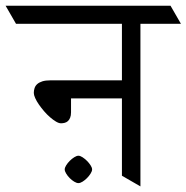

<svg xmlns="http://www.w3.org/2000/svg" viewBox="-62 -665 665 685"><path d="M373 -314H191.4V-264.2Q191.4 -252.4 188.2 -244.9Q185.1 -237.3 180.2 -232.9Q175.3 -228.5 168.7 -226.8Q162.1 -225.1 155.8 -225.1Q147.9 -225.1 137.7 -231.2Q127.4 -237.3 116.5 -246.8Q105.5 -256.3 95.2 -268.3Q85 -280.3 76.7 -292.2Q68.4 -304.2 63.5 -315.2Q58.6 -326.2 58.6 -333.5Q58.6 -342.3 61.3 -350.6Q64 -358.9 70.8 -365Q77.6 -371.1 89.1 -374.8Q100.6 -378.4 118.2 -378.4H373V-580.1H-4.9L-42 -644.5H546.4L583.5 -580.1H439V0L373 -38.1ZM168.9 -60.5Q168.9 -66.9 174.1 -75.2Q179.2 -83.5 186.8 -91.1Q194.3 -98.6 202.9 -104Q211.4 -109.4 217.8 -109.4Q224.1 -109.4 232.4 -104Q240.7 -98.6 248.3 -91.1Q255.9 -83.5 261.2 -75.2Q266.6 -66.9 266.6 -60.5Q266.6 -54.2 261.2 -45.7Q255.9 -37.1 248.3 -29.5Q240.7 -22 232.4 -16.8Q224.1 -11.7 217.8 -11.7Q211.4 -11.7 202.9 -16.8Q194.3 -22 186.8 -29.5Q179.2 -37.1 174.1 -45.7Q168.9 -54.2 168.9 -60.5Z"/></svg>

Font: Kurinto Seri
Style: Regular
Weight: 400
Designer: Kurinto was developed by Clint Goss from a range of fonts that are compatible with the SIL Open Font License Version 1.1
Foundry: Clinton F. Goss
Version: Version 2.196; July 25, 2020